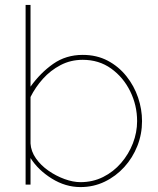

<svg xmlns="http://www.w3.org/2000/svg" viewBox="-20 -750 643 780"><path d="M307 10Q246 10 190.5 -24.5Q135 -59 104 -108V0H84V-730H104V-398Q144 -454 196 -490.5Q248 -527 316 -527Q373 -527 417.5 -503.5Q462 -480 493.5 -440.5Q525 -401 541 -353.5Q557 -306 557 -258Q557 -205 538 -157Q519 -109 485 -71.5Q451 -34 405.5 -12Q360 10 307 10ZM307 -10Q357 -10 399 -31Q441 -52 472 -88Q503 -124 520 -168Q537 -212 537 -258Q537 -322 509 -379Q481 -436 431.5 -471.5Q382 -507 316 -507Q267 -507 226 -485.5Q185 -464 154.5 -430Q124 -396 104 -356V-167Q106 -135 126 -106.5Q146 -78 177 -56.5Q208 -35 242.5 -22.5Q277 -10 307 -10Z"/></svg>

Font: Raleway Thin Thin
Style: Regular
Weight: 250
Version: Version 4.026